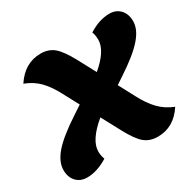

<svg xmlns="http://www.w3.org/2000/svg" viewBox="-163 -903 1125 1109"><g transform="rotate(-30 400.0 -348.0)"><path d="M115 30Q70 30 43 1Q16 -28 16 -75Q16 -130 65.5 -187Q115 -244 228 -318L287 -357L232 -460Q200 -522 161.5 -562Q123 -602 65 -624Q131 -725 238 -725Q290 -725 325.5 -695.5Q361 -666 404 -586L466 -470Q567 -555 567 -628Q567 -658 558 -681Q629 -726 697 -726Q741 -726 768 -697Q795 -668 795 -620Q795 -566 745 -508.5Q695 -451 584 -378L533 -344L591 -235Q623 -174 661.5 -133.5Q700 -93 758 -70Q693 30 586 30Q533 30 497.5 0.5Q462 -29 420 -108L353 -233Q244 -143 244 -68Q244 -40 254 -15Q181 30 115 30Z"/></g></svg>

Font: Lemonada
Style: Bold
Weight: 700
Designer: Mohamed Gaber (Arabic), Eduardo Tunni (Latin)
Foundry: Kief Type Foundry
Version: Version 4.004